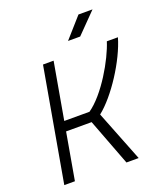

<svg xmlns="http://www.w3.org/2000/svg" viewBox="-160 -999 941 1104"><g transform="rotate(-20 310.5 -447.0)"><path d="M40.5 0H105.5L155.8 -286.6H312L420.9 0H495.6L373 -311C468.8 -386.2 584 -564 621.1 -693.4H553.2C522 -593.3 419.9 -415 320.8 -346.7H166.5L227.5 -693.4H162.6ZM344.2 -771.5H418.5L538.6 -894H452.6Z"/></g></svg>

Font: Cascadia Mono PL Light
Style: Italic
Weight: 300
Italic angle: -10°
Monospace: yes
Designer: Aaron Bell
Foundry: Saja Typeworks
Version: Version 2404.023